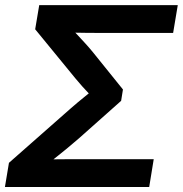

<svg xmlns="http://www.w3.org/2000/svg" viewBox="-26 -748 731 768"><path d="M-6.3 0 9.8 -96.7 255.9 -313.5Q269.5 -325.7 284.9 -338.4Q300.3 -351.1 315.9 -363.8Q331.5 -376.5 346.4 -388.4Q361.3 -400.4 374 -410.2L362.3 -339.4Q350.1 -352.5 334.7 -368.4Q319.3 -384.3 304 -401.4Q288.6 -418.5 275.9 -434.1L114.7 -630.9L130.9 -727.5H685.1L666.5 -616.2H403.8Q364.3 -616.2 325.2 -616.5Q286.1 -616.7 248.5 -617.7L251 -643.1Q266.6 -627 282.7 -609.6Q298.8 -592.3 314.9 -574.7Q331.1 -557.1 345.7 -539.1L465.8 -390.1L458.5 -344.7L290.5 -195.3Q266.6 -174.3 241.5 -153.8Q216.3 -133.3 192.1 -114Q168 -94.7 146.5 -77.1L153.8 -110.4Q194.3 -110.8 235.8 -111.1Q277.3 -111.3 320.3 -111.3H588.9L570.8 0Z"/></svg>

Font: Inter 28pt SemiBold
Style: Italic
Weight: 600
Italic angle: -9.3988°
Designer: Rasmus Andersson
Foundry: rsms
Version: Version 4.001;git-66647c0bb